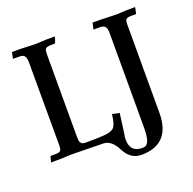

<svg xmlns="http://www.w3.org/2000/svg" viewBox="-123 -704 953 946"><g transform="rotate(-20 353.5 -230.5)"><path d="M96.7 -498Q96.7 -520.5 91.6 -529.8Q86.4 -539.1 79.1 -541.5Q71.8 -543.9 63.5 -543.9H28.3L35.6 -577.6Q93.3 -577.6 126 -575.7Q144 -574.7 158.7 -574.7Q169.4 -574.7 181.6 -575.7Q205.1 -577.6 259.8 -577.6Q252.4 -543.9 245.6 -543.9H227.1Q208 -543.9 200.7 -538.1Q193.4 -532.2 193.4 -504.4V-72.8Q193.4 -53.2 198.2 -45.2Q203.1 -37.1 210.4 -35.4Q217.8 -33.7 227.1 -33.7Q298.8 -33.7 331.8 -37.4Q364.7 -41 376.7 -57.9Q388.7 -74.7 394 -122.1Q417.5 -115.7 431.6 -113.8L416.5 0H415.5Q414.1 9.8 414.1 23.9Q416.5 85.9 475.6 86.4L485.8 85.9Q502 85.9 510.7 64Q519.5 42 519.5 -4.9V-502.4Q519.5 -522 513.7 -531.2Q506.3 -543.9 485.8 -543.9H450.2L458.5 -578.1Q515.6 -578.1 547.9 -576.2Q566.4 -575.2 581.5 -575.2Q591.8 -575.2 603.5 -576.2Q627.4 -578.1 681.6 -578.1L674.3 -543.9H648.9Q629.9 -543.9 622.8 -538.6Q615.7 -533.2 615.7 -508.3V-48.3Q615.7 117.2 461.4 117.2Q404.8 116.2 375.7 58.3Q346.7 0.5 304.2 0L136.7 -2.9L121.1 -2.4Q102.5 0 30.3 0L38.6 -31.2H63.5Q82.5 -31.2 89.8 -36.6Q97.2 -42 97.2 -67.4Z"/></g></svg>

Font: Quaaykop
Style: Medium
Weight: 500
Designer: Tup Wanders
Foundry: Free font, DO NOT SELL
Version: Version 1.00;July 31, 2023;FontCreator 11.5.0.2430 64-bit